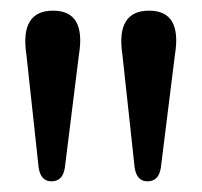

<svg xmlns="http://www.w3.org/2000/svg" viewBox="-20 -796 378 360"><path d="M256.5 -456Q236.5 -456 232.5 -481.5L209.5 -693.5Q197 -776 259.5 -776Q321.5 -776 308 -693.5L281.5 -481Q277.5 -456 256.5 -456ZM76.5 -456Q56.5 -456 52.5 -481.5L29.5 -693.5Q17 -776 79.5 -776Q141.5 -776 128 -693.5L101.5 -481Q97.5 -456 76.5 -456Z"/></svg>

Font: Fraunces 9pt S000
Style: Regular
Weight: 400
Version: Version 1.000; ttfautohint (v1.8.3)